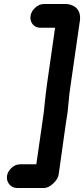

<svg xmlns="http://www.w3.org/2000/svg" viewBox="-20 -822 421 962"><path d="M133 -742C131 -726 134 -712 144 -700C154 -688 167 -683 183 -683H256L216 -404C211 -367 207 -334 204 -304C201 -274 199 -251 196 -235L162 1H84C67 1 52 6 39 18C26 30 17 44 15 60C13 76 17 90 27 102C37 114 50 120 67 120H195C213 121 230 113 246 98C262 83 272 68 274 52L307 -183C309 -200 312 -218 315 -235C318 -252 321 -276 323 -304C325 -332 329 -365 335 -404L378 -703C387 -746 378 -775 350 -791C338 -798 324 -802 307 -802H201C185 -802 170 -796 157 -784C144 -772 135 -758 133 -742Z"/></svg>

Font: AppleStorm
Style: XbdIta
Weight: 800
Foundry: Cannot Into Space Fonts
Version: Version 1.01